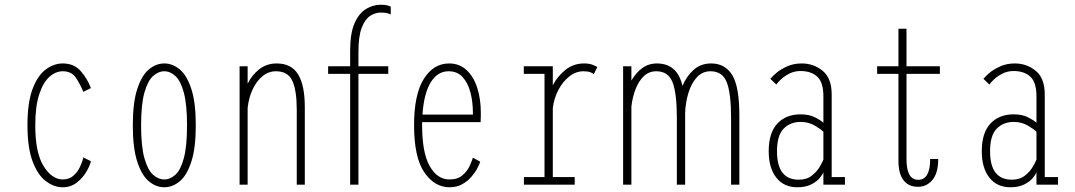

<svg xmlns="http://www.w3.org/2000/svg" viewBox="-20 -780 4540 811"><path d="M245 11Q208 11 173.8 -14.8Q139.5 -40.5 117.8 -98Q96 -155.5 96 -251Q96 -347.5 117.8 -404.8Q139.5 -462 173.8 -487Q208 -512 245 -512Q292.5 -512 320.8 -480Q349 -448 364 -408L332 -392Q318.5 -425 300.2 -452Q282 -479 245 -479Q215 -479 188.5 -455.2Q162 -431.5 145.5 -381Q129 -330.5 129 -251Q129 -133.5 164.5 -77.8Q200 -22 245 -22Q272 -22 289.8 -37.5Q307.5 -53 317.8 -74.8Q328 -96.5 332 -115L364 -99Q360 -80.5 344.8 -54.5Q329.5 -28.5 304.2 -8.8Q279 11 245 11Z M674 11Q639 11 608.8 -14.2Q578.5 -39.5 559.8 -97Q541 -154.5 541 -251Q541 -347 559.8 -404.2Q578.5 -461.5 608.8 -486.8Q639 -512 674 -512Q709 -512 739.2 -486.8Q769.5 -461.5 788.2 -404.2Q807 -347 807 -251Q807 -154.5 788.2 -97Q769.5 -39.5 739.2 -14.2Q709 11 674 11ZM674 -22Q699 -22 721 -42Q743 -62 756.5 -111.8Q770 -161.5 770 -251Q770 -339 756.5 -388.8Q743 -438.5 721 -458.8Q699 -479 674 -479Q649 -479 626.5 -458.8Q604 -438.5 590 -388.8Q576 -339 576 -251Q576 -161.5 590 -111.8Q604 -62 626.5 -42Q649 -22 674 -22Z M992 0V-500H1026V-426.5Q1044.5 -463.5 1075.5 -487.8Q1106.5 -512 1148.5 -512Q1211 -512 1239.2 -465.8Q1267.5 -419.5 1267.5 -327V0H1233.5V-317Q1233.5 -397.5 1215 -438.2Q1196.5 -479 1145.5 -479Q1114 -479 1088.8 -458.2Q1063.5 -437.5 1047 -402.2Q1030.5 -367 1026 -323.5V0Z M1459 0V-468H1366V-500H1459V-566Q1459 -640.5 1478 -682.8Q1497 -725 1526.8 -742.5Q1556.5 -760 1588 -760Q1607.5 -760 1617.2 -757Q1627 -754 1630.5 -752V-719Q1627 -721 1617.5 -724Q1608 -727 1588.5 -727Q1565 -727 1543.2 -712.8Q1521.5 -698.5 1507.8 -662.5Q1494 -626.5 1494 -561V-500H1620V-468H1494V0Z M1878.5 11Q1815.5 11 1772.2 -52.2Q1729 -115.5 1729 -251Q1729 -381 1770 -446.5Q1811 -512 1877 -512Q1920.5 -512 1950.5 -484.2Q1980.5 -456.5 1995.8 -409.2Q2011 -362 2011 -303.5Q2011 -294 2010.8 -283.5Q2010.5 -273 2010 -264H1763Q1763 -257.5 1763 -251Q1763 -135 1795 -78.5Q1827 -22 1878.5 -22Q1913.5 -22 1934 -40Q1954.5 -58 1964.2 -80Q1974 -102 1977.5 -114L2008.5 -97Q2005.5 -87 1996.2 -69.2Q1987 -51.5 1971 -33Q1955 -14.5 1932.2 -1.8Q1909.5 11 1878.5 11ZM1875 -479Q1828 -479 1799.2 -432Q1770.5 -385 1764.5 -296H1977.5V-304Q1977.5 -349 1967.2 -389Q1957 -429 1934.5 -454Q1912 -479 1875 -479Z M2193 0V-32H2280V-468H2192.5V-500H2315V-420Q2335.5 -459 2369.2 -485.5Q2403 -512 2447 -512Q2468 -512 2482.8 -506.5Q2497.5 -501 2503 -496.5L2488 -466.5Q2485 -470.5 2473.8 -474.8Q2462.5 -479 2444.5 -479Q2413 -479 2385.2 -457.5Q2357.5 -436 2338.8 -400.5Q2320 -365 2315 -323.5V-32H2407.5V0Z M2612 0V-500H2647V-439.5Q2665 -471.5 2692 -491.8Q2719 -512 2755 -512Q2796 -512 2823.2 -489.8Q2850.5 -467.5 2863 -417.5Q2880 -458.5 2910 -485.2Q2940 -512 2984 -512Q3042.5 -512 3072.8 -463.2Q3103 -414.5 3103 -292V0H3068V-282Q3068 -385 3050 -432Q3032 -479 2981 -479Q2947 -479 2923.8 -453.8Q2900.5 -428.5 2888 -388Q2875.5 -347.5 2874 -302V0H2839V-282Q2839 -385 2821 -432Q2803 -479 2752 -479Q2721.5 -479 2699.8 -458.5Q2678 -438 2664.8 -404Q2651.5 -370 2647 -330V0Z M3348 11Q3291 11 3259 -29.8Q3227 -70.5 3227 -141Q3227 -219 3263.5 -258Q3300 -297 3361.5 -297Q3398.5 -297 3423.8 -283.8Q3449 -270.5 3458 -261.5V-373Q3458 -432.5 3432 -456.2Q3406 -480 3361.5 -480Q3335.5 -480 3314 -469Q3292.5 -458 3278.2 -444.2Q3264 -430.5 3259 -423L3234 -447Q3241 -456.5 3259 -471.8Q3277 -487 3304.5 -499.5Q3332 -512 3366.5 -512Q3417 -512 3455 -480.8Q3493 -449.5 3493 -381V-32H3549V0H3458V-53Q3455 -43 3442.2 -27.8Q3429.5 -12.5 3406 -0.8Q3382.5 11 3348 11ZM3354 -21Q3387.5 -21 3409.2 -38.2Q3431 -55.5 3442.8 -76Q3454.5 -96.5 3458 -106V-223.5Q3448.5 -233.5 3422 -249.2Q3395.5 -265 3361.5 -265Q3318 -265 3290 -236.5Q3262 -208 3262 -141Q3262 -21 3354 -21Z M3775 -101.5V-468H3685V-500H3775V-658.5H3809V-500H3950V-468H3809V-107.5Q3809 -20.5 3858.5 -20.5Q3909 -20.5 3909 -108.5H3943Q3943 -49.5 3918.8 -20.2Q3894.5 9 3857.5 9Q3818 9 3796.5 -18.5Q3775 -46 3775 -101.5Z M4248 11Q4191 11 4159 -29.8Q4127 -70.5 4127 -141Q4127 -219 4163.5 -258Q4200 -297 4261.5 -297Q4298.5 -297 4323.8 -283.8Q4349 -270.5 4358 -261.5V-373Q4358 -432.5 4332 -456.2Q4306 -480 4261.5 -480Q4235.5 -480 4214 -469Q4192.5 -458 4178.2 -444.2Q4164 -430.5 4159 -423L4134 -447Q4141 -456.5 4159 -471.8Q4177 -487 4204.5 -499.5Q4232 -512 4266.5 -512Q4317 -512 4355 -480.8Q4393 -449.5 4393 -381V-32H4449V0H4358V-53Q4355 -43 4342.2 -27.8Q4329.5 -12.5 4306 -0.8Q4282.5 11 4248 11ZM4254 -21Q4287.5 -21 4309.2 -38.2Q4331 -55.5 4342.8 -76Q4354.5 -96.5 4358 -106V-223.5Q4348.5 -233.5 4322 -249.2Q4295.5 -265 4261.5 -265Q4218 -265 4190 -236.5Q4162 -208 4162 -141Q4162 -21 4254 -21Z"/></svg>

Font: Trispace Condensed Thin
Style: Regular
Weight: 100
Width: 3
Designer: Tyler Finck
Foundry: Etcetera Type Company
Version: Version 1.210; ttfautohint (v1.8.3)